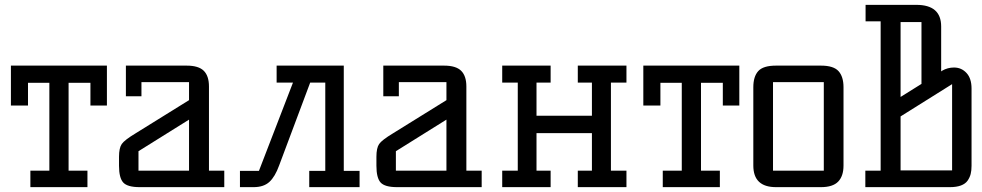

<svg xmlns="http://www.w3.org/2000/svg" viewBox="-20 -770 4042 790"><path d="M24.9 -335.9V-500H419.9V-335.9H352.1V-429.2H262.2V-67.9H339.8V0H105V-67.9H183.1V-429.2H95.2V-335.9Z M469.7 -87.9V-125Q469.7 -161.1 481 -177.5Q492.2 -193.8 537.6 -221.2L757.8 -357.9V-432.1H562V-374H498V-500H748Q796.9 -500 818.4 -478.8Q839.8 -457.5 839.8 -414.1V-67.9H902.8V0H554.7Q504.4 0 487.1 -19Q469.7 -38.1 469.7 -87.9ZM549.8 -67.9H757.8V-277.8L549.8 -147.9Z M967.3 0V-66.9H1045.4L1185.5 -430.2H1118.2V-500H1394.5V-66.9H1459.5V0H1252.4V-66.9H1318.4V-430.2H1256.3L1128.4 -88.9Q1111.8 -43 1088.4 -21.5Q1064.9 0 1023.4 0Z M1528.8 -87.9V-125Q1528.8 -161.1 1540 -177.5Q1551.3 -193.8 1596.7 -221.2L1816.9 -357.9V-432.1H1621.1V-374H1557.1V-500H1807.1Q1856 -500 1877.4 -478.8Q1898.9 -457.5 1898.9 -414.1V-67.9H1961.9V0H1613.8Q1563.5 0 1546.1 -19Q1528.8 -38.1 1528.8 -87.9ZM1608.9 -67.9H1816.9V-277.8L1608.9 -147.9Z M2046.4 0V-67.9H2110.4V-430.2H2046.4V-500H2245.6V-430.2H2187.5V-293.9H2415.5V-430.2H2357.4V-500H2557.6V-430.2H2493.7V-67.9H2557.6V0H2357.4V-67.9H2415.5V-222.2H2187.5V-67.9H2245.6V0Z M2627 -335.9V-500H3022V-335.9H2954.1V-429.2H2864.3V-67.9H2941.9V0H2707V-67.9H2785.2V-429.2H2697.3V-335.9Z M3079.6 -88.9V-411.1Q3079.6 -455.1 3099.9 -477.5Q3120.1 -500 3172.9 -500H3357.9Q3409.7 -500 3430.2 -477.3Q3450.7 -454.6 3450.7 -411.1V-88.9Q3450.7 -45.4 3428.7 -22.7Q3406.7 0 3357.9 0H3172.9Q3079.6 0 3079.6 -88.9ZM3160.6 -67.9H3369.6V-432.1H3160.6Z M3540.5 0V-67.9H3603.5V-682.1H3541.5V-750H3750.5Q3852.5 -750 3852.5 -661.1V-476.1L3856.4 -479Q3878.9 -492.2 3905.3 -492.2Q3936 -492.2 3956.8 -469.7Q3977.5 -447.3 3977.5 -405.8V-87.9Q3977.5 -68.4 3973.9 -54Q3970.2 -39.6 3961.2 -26.6Q3952.1 -13.7 3933.8 -6.8Q3915.5 0 3888.7 0ZM3685.5 -68.8H3897.5V-423.8L3685.5 -291ZM3685.5 -371.1 3771.5 -424.8V-679.2H3685.5Z"/></svg>

Font: Kelly Slab
Style: Regular
Weight: 400
Designer: Denis Masharov
Foundry: Denis Masharov
Version: Version 1.001